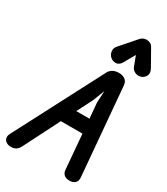

<svg xmlns="http://www.w3.org/2000/svg" viewBox="-316 -1386 1311 1509"><g transform="rotate(30 340.0 -631.5)"><path d="M42 0Q20.5 0 3.2 -10.8Q-14 -21.5 -19.2 -40.5Q-24.5 -59.5 -11 -85.5L403 -880.5Q413 -901 435.5 -914.8Q458 -928.5 493 -928.5Q526.5 -928.5 548.8 -911.8Q571 -895 573.5 -861L642 -66Q644.5 -32.5 625.8 -16.2Q607 0 577 0Q544 0 526.8 -15.8Q509.5 -31.5 507.5 -58L481 -371.5H285L120.5 -46.5Q106 -20.5 88.5 -10.2Q71 0 42 0ZM350.5 -500.5H470L458 -640L463 -747L422 -641ZM655 -988.5Q628 -980.5 603.2 -992Q578.5 -1003.5 569 -1028.5L535.5 -1117L481.5 -1021Q461.5 -984.5 431.5 -983.2Q401.5 -982 380 -1001Q359.5 -1020.5 356.5 -1048Q353.5 -1075.5 372 -1096.5L496.5 -1239Q507.5 -1251.5 521.2 -1257.2Q535 -1263 549 -1263Q566 -1263 581.8 -1256Q597.5 -1249 608 -1230.5L689.5 -1086Q710 -1049.5 696.2 -1023.2Q682.5 -997 655 -988.5Z"/></g></svg>

Font: Edu AU VIC WA NT Hand
Style: Bold
Weight: 700
Version: Version 1.001